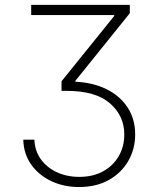

<svg xmlns="http://www.w3.org/2000/svg" viewBox="-20 -747 649 777"><path d="M74.2 -181.8H119.3Q120.7 -137.1 144.9 -103.2Q169 -69.2 209.7 -50.2Q250.4 -31.2 300.8 -31.2Q356.9 -31.2 397.7 -54Q438.6 -76.7 460.8 -115.6Q483 -154.5 483 -202.8Q483 -278.1 425.2 -328.7Q367.5 -379.3 249.6 -379.3H229V-418L442.1 -682.2V-686.1H106.2V-727.3H505.3V-693.5L285.2 -420.1V-416.2Q356.2 -413 410.7 -386.2Q465.2 -359.4 496.1 -312.5Q527 -265.6 527 -202.8Q527 -143.8 499.1 -95.5Q471.2 -47.2 420.3 -18.6Q369.3 9.9 300.1 9.9Q237.9 9.9 187.1 -14.2Q136.4 -38.4 106 -81.5Q75.6 -124.6 74.2 -181.8Z"/></svg>

Font: Inter Extra Light BETA
Style: Regular
Weight: 200
Designer: Rasmus Andersson
Foundry: rsms
Version: Version 3.011;git-f93a4a705